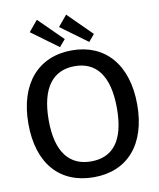

<svg xmlns="http://www.w3.org/2000/svg" viewBox="-102 -1046 943 1136"><g transform="rotate(-10 369.0 -478.0)"><path d="M370 10C571 10 696 -129 696 -369C696 -611 569 -752 370 -752C169 -752 42 -610 42 -368C42 -128 166 10 370 10ZM370 -85C243 -85 164 -172 164 -368C164 -567 243 -657 370 -657C497 -657 574 -568 574 -368C574 -171 498 -85 370 -85ZM144 -901 305 -783 341 -825 198 -966ZM320 -901 481 -783 516 -825 374 -966Z"/></g></svg>

Font: Cheyenne Sans Medium
Style: Regular
Weight: 500
Designer: The Public Sans project authors (U.S. Web Design System), Libre Franklin designed by Pablo Impallari and Rodrigo Fuenzal
Foundry: The Cheyenne Sans Project Authors
Version: Version 2.007